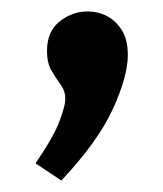

<svg xmlns="http://www.w3.org/2000/svg" viewBox="-20 -150 285 335"><path d="M42 135Q74 88 84 61Q94 34 94 23Q94 9 86 -2Q78 -13 70 -26.5Q62 -40 62 -61Q62 -95 84 -112.5Q106 -130 133 -130Q151 -130 166.5 -122Q182 -114 192.5 -97.5Q203 -81 203 -54Q203 -17 177 40Q151 97 87 165Z"/></svg>

Font: Bitter Thin SemiBold
Style: Regular
Weight: 600
Version: Version 2.002